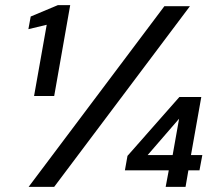

<svg xmlns="http://www.w3.org/2000/svg" viewBox="-20 -724 844 744"><path d="M112 -352 161 -628 90 -611 99 -660 204 -704H252L190 -352ZM91 0 617 -700H716L190 0ZM622 0 634 -64H464L474 -120L675 -348H760L720 -123H764L753 -64H710L699 0ZM552 -123H649L674 -264Z"/></svg>

Font: DM Sans Medium
Style: Italic
Weight: 500
Italic angle: -10°
Designer: Colophon Foundry, Jonny Pinhorn
Foundry: Colophon Foundry
Version: Version 4.004;gftools[0.9.30]